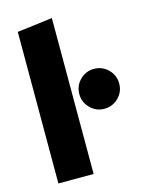

<svg xmlns="http://www.w3.org/2000/svg" viewBox="-109 -775 639 842"><g transform="rotate(-15 210.5 -354.0)"><path d="M50 -688 210 -708V0H50ZM330 -264Q293 -264 266.5 -290.5Q240 -317 240 -354Q240 -392 266.5 -418.5Q293 -445 330 -445Q368 -445 394.5 -418.5Q421 -392 421 -354Q421 -317 394.5 -290.5Q368 -264 330 -264Z"/></g></svg>

Font: Roundo Variable
Style: Regular
Weight: 200
Designer: Shiva Nallaperumal
Foundry: Indian Type Foundry
Version: Version 2.000